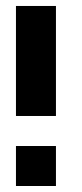

<svg xmlns="http://www.w3.org/2000/svg" viewBox="-20 -620 273 640"><path d="M166.5 -233.4H100.1H33.2V-600.1H100.1H166.5ZM33.2 0V-133.3H166.5V0Z"/></svg>

Font: Malkor
Style: Bold
Weight: 700
Version: Version 1.3